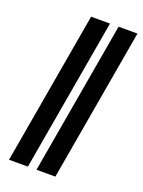

<svg xmlns="http://www.w3.org/2000/svg" viewBox="-137 -776 627 840"><g transform="rotate(20 177.0 -355.5)"><path d="M225.6 -710.9 102.1 0H14.2L137.7 -710.9ZM353.5 -710.9 230 0H142.1L265.6 -710.9Z"/></g></svg>

Font: Roboto Black
Style: Italic
Weight: 900
Italic angle: -12°
Designer: Christian Robertson
Foundry: Google
Version: Version 3.0; 2020